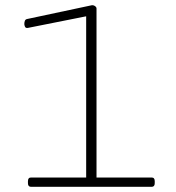

<svg xmlns="http://www.w3.org/2000/svg" viewBox="-20 -722 682 742"><path d="M100 0Q88 0 88 -14V-22Q88 -36 100 -36H313V-659L87 -614Q79 -613 76.5 -619Q74 -625 74 -629Q74 -637 76.5 -642.5Q79 -648 87 -649L336 -702Q343 -702 348 -698Q353 -694 353 -689V-36H566Q578 -36 578 -22V-14Q578 0 566 0Z"/></svg>

Font: Asap Expanded Thin
Style: Regular
Weight: 100
Width: 7
Designer: Pablo Cosgaya
Foundry: Omnibus-Type
Version: Version 3.001; ttfautohint (v1.8.4.7-5d5b)